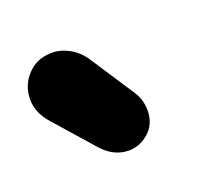

<svg xmlns="http://www.w3.org/2000/svg" viewBox="-54 -847 377 342"><g transform="rotate(-20 135.0 -676.5)"><path d="M140.2 -570.8Q113.2 -570.8 91.8 -593.2L27 -666.8Q15 -680 10.2 -692.2Q5.5 -704.5 5.5 -716Q5.5 -742.2 22.6 -761.1Q39.8 -780 65 -781.2Q82 -783 100.2 -774Q118.5 -765 130.8 -746L184.8 -663.5Q195.5 -647.5 195.5 -626.8Q195.5 -601.5 178.4 -586.1Q161.2 -570.8 140.2 -570.8Z"/></g></svg>

Font: National Park
Style: Regular
Weight: 400
Designer: Andrea Herstowski, Ben Hoepner
Version: Version 1.009